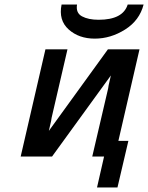

<svg xmlns="http://www.w3.org/2000/svg" viewBox="-20 -689 652 845"><path d="M71 0 180 -472H277L207 -170Q207 -169 205 -157L195 -113L455 -472H594L501 -69H545L497 136H407L438 0H386L456 -300Q456 -301 458 -313L468 -357L209 0ZM251 -669H319Q313 -632 341 -617Q369 -602 414 -602Q521 -602 542 -669H612Q594 -599 530.5 -559Q467 -519 397 -519Q327 -519 282 -559.5Q237 -600 251 -669Z"/></svg>

Font: Coval
Style: Medium Italic
Weight: 500
Foundry: Context Ltd
Version: Version 001.000